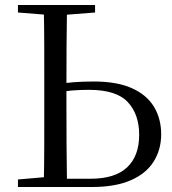

<svg xmlns="http://www.w3.org/2000/svg" viewBox="-20 -748 690 768"><path d="M201.8 0V-33.1H342.7Q440.1 -33.1 488.4 -78.6Q536.7 -124.1 536.7 -208.6Q536.7 -291 490.9 -339.9Q445.1 -388.7 335.8 -388.7Q300 -388.7 267.2 -386Q234.4 -383.3 201.6 -376.1V-409.4Q238.5 -416.6 276.1 -419.3Q313.7 -422 355.1 -422Q447.5 -422 507.2 -395.4Q566.9 -368.7 595.8 -321.1Q624.7 -273.5 624.7 -210.8Q624.7 -149.3 594.4 -101.4Q564.2 -53.4 502.6 -26.7Q441.1 0 348 0ZM154.9 0Q156.9 -84.1 157 -168.1Q157.1 -252.2 157.1 -336.8V-391.1Q157.1 -476.1 157 -560.7Q156.9 -645.2 154.9 -728H248.1Q246.7 -645 246.2 -561.4Q245.7 -477.8 245.7 -397.2V-336.8Q245.7 -251.7 246.2 -167.7Q246.7 -83.6 248.1 0ZM51.8 -698V-728H360.3V-698L218.3 -686.9H190.7ZM51.8 0V-30.1L190.3 -42.1H201.8V0Z"/></svg>

Font: Early Summer Mincho VF
Style: Regular
Weight: 250
Designer: GuiWonder
Version: Version 1.002